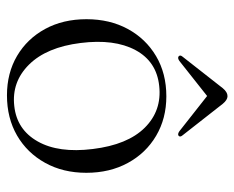

<svg xmlns="http://www.w3.org/2000/svg" viewBox="-82 -596 689 565"><g transform="rotate(90 262.5 -313.5)"><path d="M263.5 -458.5Q328.5 -458.5 379.5 -428.5Q430.5 -398.5 459.5 -345.2Q488.5 -292 488.5 -223Q488.5 -154.5 459.2 -101.8Q430 -49 378.8 -19.2Q327.5 10.5 260.5 10.5Q195 10.5 144.5 -19.2Q94 -49 65.2 -101.8Q36.5 -154.5 36.5 -223.5Q36.5 -292 65.2 -345Q94 -398 145 -428.2Q196 -458.5 263.5 -458.5ZM292 -11Q361.5 -18.5 396.2 -80Q431 -141.5 418.5 -242Q406 -344.5 355.8 -395Q305.5 -445.5 233 -437.5Q161 -430 127.5 -367.8Q94 -305.5 106.5 -206Q119 -106 170 -54.5Q221 -3 292 -11ZM379.5 -494.5Q374.5 -491 366 -497L262.5 -578.5L159.5 -497Q151 -491 146 -494.5Q140.5 -499 147 -506.5L239.5 -624.5Q251 -638.5 263 -638.5Q274 -638.5 285.5 -624.5L378 -506.5Q384.5 -499 379.5 -494.5Z"/></g></svg>

Font: Fraunces 72pt S000 Light
Style: Regular
Weight: 300
Version: Version 1.000; ttfautohint (v1.8.3)